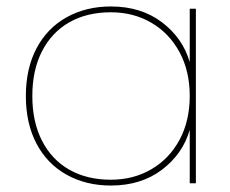

<svg xmlns="http://www.w3.org/2000/svg" viewBox="-20 -567 711 594"><path d="M60 -270Q60 -355 93 -417.5Q126 -480 186 -513.5Q246 -547 323 -547Q416 -547 480.5 -498.5Q545 -450 567 -375V-540H586V0H567V-165Q545 -90 480.5 -41.5Q416 7 323 7Q246 7 186 -26.5Q126 -60 93 -122.5Q60 -185 60 -270ZM567 -270Q567 -347 535.5 -405.5Q504 -464 448.5 -496.5Q393 -529 323 -529Q249 -529 194.5 -498Q140 -467 110 -408.5Q80 -350 80 -270Q80 -190 110 -131.5Q140 -73 194.5 -42Q249 -11 323 -11Q393 -11 448.5 -43.5Q504 -76 535.5 -134.5Q567 -193 567 -270Z"/></svg>

Font: Fz Poppins Thin
Style: Regular
Weight: 100
Designer: Ninad Kale (Devanagari), Jonny Pinhorn (Latin)
Foundry: Indian Type Foundry
Version: Vit hóa bi Vntype.Com & FontZin.Com